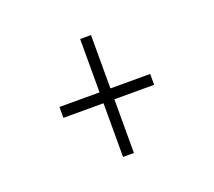

<svg xmlns="http://www.w3.org/2000/svg" viewBox="-71 -569 593 531"><g transform="rotate(-20 225.0 -303.5)"><path d="M209 -130V-288H91V-320H209V-477H241V-320H358V-288H241V-130Z"/></g></svg>

Font: League Mono Condensed Thin
Style: Regular
Weight: 100
Width: 1
Designer: Tyler Finck
Foundry: The League of Moveable Type / Tyler Finck
Version: Version 2.210